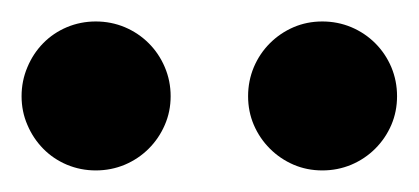

<svg xmlns="http://www.w3.org/2000/svg" viewBox="-20 -743 388 178"><path d="M138.2 -653.8Q138.2 -639.6 132.8 -627.2Q127.4 -614.7 117.9 -605.2Q108.4 -595.7 95.7 -590.3Q83 -585 68.8 -585Q54.7 -585 42 -590.3Q29.3 -595.7 20 -605.2Q10.7 -614.7 5.4 -627.2Q0 -639.6 0 -653.8Q0 -668 5.4 -680.7Q10.7 -693.4 20 -702.9Q29.3 -712.4 42 -717.8Q54.7 -723.1 68.8 -723.1Q83 -723.1 95.7 -717.8Q108.4 -712.4 117.9 -702.9Q127.4 -693.4 132.8 -680.7Q138.2 -668 138.2 -653.8ZM348.1 -653.8Q348.1 -639.6 342.8 -627.2Q337.4 -614.7 327.9 -605.2Q318.4 -595.7 305.7 -590.3Q293 -585 278.8 -585Q264.6 -585 252.2 -590.3Q239.7 -595.7 230.2 -605.2Q220.7 -614.7 215.3 -627.2Q210 -639.6 210 -653.8Q210 -668 215.3 -680.7Q220.7 -693.4 230.2 -702.9Q239.7 -712.4 252.2 -717.8Q264.6 -723.1 278.8 -723.1Q293 -723.1 305.7 -717.8Q318.4 -712.4 327.9 -702.9Q337.4 -693.4 342.8 -680.7Q348.1 -668 348.1 -653.8Z"/></svg>

Font: Charis SIL
Style: Bold
Weight: 700
Foundry: SIL International
Version: Version 4.112